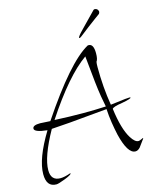

<svg xmlns="http://www.w3.org/2000/svg" viewBox="-120 -818 798 977"><g transform="rotate(-15 279.0 -329.5)"><path d="M55 76Q3 76 3 9Q3 -72 82 -202Q15 -209 15 -228Q15 -246 55 -246Q65 -246 108 -243Q284 -506 390 -565Q391 -566 396 -566Q422 -566 422 -517Q422 -485 413 -474Q412 -470 411.5 -463Q411 -456 411 -446Q411 -393 415 -342.5Q419 -292 427 -244L477 -250Q493 -252 505.5 -253.5Q518 -255 528 -255Q533 -255 533 -253Q533 -247 485 -238Q437 -231 431 -221Q445 -112 477 -61Q497 -29 515 -29Q521 -29 530 -33.5Q539 -38 540 -38Q542 -36 542 -36Q542 -36 512 5Q500 18 487 18Q446 18 420 -89Q413 -121 407.5 -156Q402 -191 400 -228Q276 -216 202 -210Q128 -204 105 -203Q33 -74 33 -4Q33 51 83 51Q105 51 138 39V41Q138 48 102 62Q66 76 55 76ZM281 -239Q342 -239 400 -242Q395 -265 389.5 -298.5Q384 -332 379 -377L365 -515Q260 -441 130 -243Q171 -241 208.5 -240Q246 -239 281 -239ZM363 -613Q359 -612 359 -617Q364 -626 374 -637Q384 -648 397 -661L466 -732Q469 -735 472 -735Q488 -735 492 -719V-717Q492 -714 491 -711.5Q490 -709 488 -706Q480 -700 462.5 -687.5Q445 -675 419 -655Q394 -636 381 -625.5Q368 -615 363 -613Z"/></g></svg>

Font: Shalimar
Style: Regular
Weight: 400
Designer: Robert E. Leuschke
Foundry: Robert E. Leuschke
Version: Version 1.010; ttfautohint (v1.8.3)